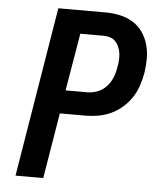

<svg xmlns="http://www.w3.org/2000/svg" viewBox="-53 -781 705 828"><g transform="rotate(5 300.0 -367.5)"><path d="M45 0 166 -735H370Q402 -735 432.5 -728.5Q463 -722 488.5 -706.5Q514 -691 531 -667Q548 -643 556.5 -613.5Q565 -584 565 -552.5Q565 -521 560 -489Q555 -462 546 -434.5Q537 -407 521 -382.5Q505 -358 482 -338Q459 -318 433 -306Q407 -294 379 -289Q351 -284 324 -284H212L165 0ZM323 -385Q345 -385 367.5 -394Q390 -403 406 -421Q422 -439 430.5 -461Q439 -483 442 -505Q445 -520 446 -535Q447 -550 445 -564.5Q443 -579 437.5 -592Q432 -605 422.5 -615Q413 -625 399.5 -629.5Q386 -634 371 -634H270L228 -385Z"/></g></svg>

Font: Iosevka Extended
Style: Bold Italic
Weight: 700
Width: 7
Italic angle: -9°
Monospace: yes
Designer: Belleve Invis
Foundry: Belleve Invis
Version: Version 32.5.0; ttfautohint (v1.8.4)